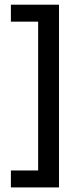

<svg xmlns="http://www.w3.org/2000/svg" viewBox="-20 -696 349 838"><path d="M237.5 122H27.5V48H146.5V-601.5H27.5V-675.5H237.5Z"/></svg>

Font: Anek Tamil Medium Medium
Style: Regular
Weight: 500
Version: Version 1.003